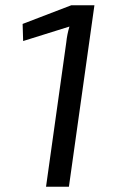

<svg xmlns="http://www.w3.org/2000/svg" viewBox="-20 -710 435 730"><path d="M242 0H155L232 -549Q235 -579 244 -609L68 -554L66 -619L251 -690H339Z"/></svg>

Font: Exo 2.0
Style: Italic
Weight: 400
Italic angle: -8°
Designer: Natanael Gama
Version: Version 1.001;PS 001.001;hotconv 1.0.70;makeotf.lib2.5.58329